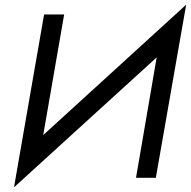

<svg xmlns="http://www.w3.org/2000/svg" viewBox="-20 -762 818 823"><path d="M40 41 72 -98 778 -742 746 -602ZM146 -72 40 41 169 -700H255ZM648 0H563L671 -629L778 -742Z"/></svg>

Font: Jost
Style: Italic
Weight: 400
Italic angle: -5°
Version: Version 3.710